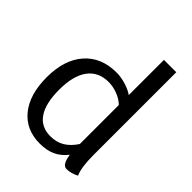

<svg xmlns="http://www.w3.org/2000/svg" viewBox="-224 -913 1046 1046"><g transform="rotate(45 299.0 -390.5)"><path d="M537 -14Q501 5 467 5Q434 5 425 -63Q395 -25 357 -7.5Q319 10 266 10Q159 10 98 -65Q37 -140 37 -273Q37 -407 104 -483.5Q171 -560 289 -560Q323 -560 360.5 -548.5Q398 -537 422 -520V-791H517V-154Q517 -58 537 -14ZM422 -143V-443Q401 -465 365.5 -479Q330 -493 294 -493Q216 -493 174.5 -436.5Q133 -380 133 -273Q133 -167 170 -113Q207 -59 278 -59Q324 -59 359 -79.5Q394 -100 422 -143Z"/></g></svg>

Font: Krub Medium
Style: Regular
Weight: 500
Designer: Ekaluck Peanpanawate
Foundry: Cadson Demak Co.,Ltd.
Version: Version 1.000; ttfautohint (v1.6)